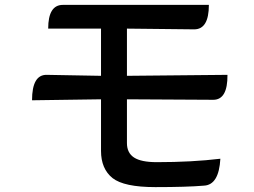

<svg xmlns="http://www.w3.org/2000/svg" viewBox="-20 -741 1040 785"><path d="M177 -624Q177 -721 237 -721H834Q834 -621 774 -621L499 -624V-431L910 -435Q911 -333 852 -333L499 -335V-156Q499 -116 528 -97Q557 -78 621 -78Q765 -78 881 -92Q875 15 814 18Q744 24 615 24Q487 24 440 -13Q393 -51 393 -124V-335L111 -331Q111 -436 171 -435L393 -431V-624H177Z"/></svg>

Font: Swei Half Moon CJK TC
Style: Medium
Weight: 500
Version: Version 2.125